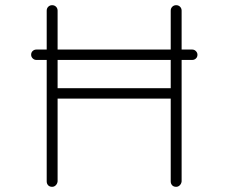

<svg xmlns="http://www.w3.org/2000/svg" viewBox="-20 -720 881 740"><path d="M741 -509Q741 -500 735 -494.5Q729 -489 721 -489H680V-21Q679 -12 673 -6Q667 0 659 0Q649 0 643.5 -6Q638 -12 638 -21V-340H202V-21Q201 -12 195 -6Q189 0 181 0Q171 0 165.5 -6Q160 -12 160 -21V-489H120Q112 -489 106 -495Q100 -501 100 -509Q100 -518 106 -523.5Q112 -529 120 -529H160V-679Q160 -688 166 -694Q172 -700 181 -700Q190 -700 196 -694Q202 -688 202 -679V-529H638V-679Q638 -688 644 -694Q650 -700 659 -700Q668 -700 674 -694Q680 -688 680 -679V-529H721Q729 -529 735 -523Q741 -517 741 -509ZM638 -380V-489H202V-380Z"/></svg>

Font: Quicksand Light
Style: Regular
Weight: 300
Designer: Andrew Paglinawan
Foundry: Andrew Paglinawan
Version: Version 3.000